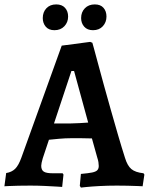

<svg xmlns="http://www.w3.org/2000/svg" viewBox="-32 -842 675 871"><path d="M335 9 330 1 335 -53Q369 -56 386 -59.5Q403 -63 409.5 -70Q416 -77 416 -89Q416 -97 414.5 -106.5Q413 -116 409 -128L385 -214Q366 -215 337 -215Q308 -215 290 -215Q265 -215 236.5 -212.5Q208 -210 190 -208L162 -124Q155 -100 155 -90Q155 -71 166.5 -63.5Q178 -56 206 -56H252L256 -50L250 6Q250 6 227 4.5Q204 3 171 1.5Q138 0 106 0Q80 0 52.5 0.5Q25 1 6.5 2Q-12 3 -12 3L-4 -57Q21 -61 36.5 -76Q52 -91 65 -127L248 -635L377 -652L387 -648Q387 -648 394 -623Q401 -598 412.5 -554.5Q424 -511 439 -457Q454 -403 470.5 -344.5Q487 -286 503.5 -229.5Q520 -173 535 -126Q546 -90 564 -75Q582 -60 619 -56L623 -50L615 3Q615 3 594 2Q573 1 545.5 0.5Q518 0 498 0Q457 0 419.5 2Q382 4 358.5 6.5Q335 9 335 9ZM213 -282H289Q306 -282 329.5 -283.5Q353 -285 368 -286L304 -520H292ZM390 -705Q364 -705 350 -721Q336 -737 336 -760Q336 -787 353 -804.5Q370 -822 398 -822Q424 -822 437.5 -806.5Q451 -791 451 -767Q451 -741 434.5 -723Q418 -705 390 -705ZM215 -705Q189 -705 175.5 -721Q162 -737 162 -760Q162 -787 178.5 -804.5Q195 -822 223 -822Q249 -822 263 -806.5Q277 -791 277 -767Q277 -741 260 -723Q243 -705 215 -705Z"/></svg>

Font: Alegreya SemiBold
Style: Regular
Weight: 600
Designer: Juan Pablo del Peral
Foundry: Huerta Tipografica
Version: Version 2.009